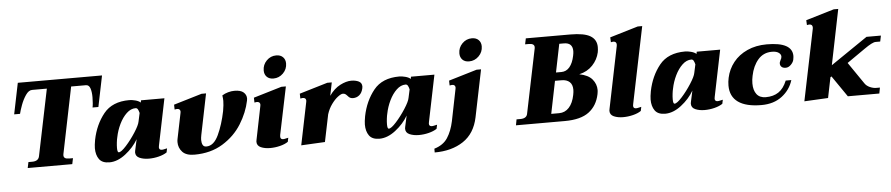

<svg xmlns="http://www.w3.org/2000/svg" viewBox="-47 -1072 7272 1567"><g transform="rotate(-5 3588.5 -288.0)"><path d="M151 -48H182Q233 -48 241 -88L353 -632H232Q204 -632 179.5 -596Q155 -560 139 -516Q123 -472 117 -446H69L121 -700H811L759 -446H711Q714 -457 716 -481Q718 -505 718 -530Q718 -574 708 -603Q698 -632 673 -632H552L441 -88Q440 -84 440 -78Q440 -63 450.5 -55.5Q461 -48 485 -48H516L506 0H141Z M701 -113Q701 -138 709 -182Q734 -305 804.5 -392.5Q875 -480 1015 -480Q1036 -480 1063.5 -473Q1091 -466 1107 -452L1110 -470H1302L1224 -89Q1222 -79 1222 -75Q1222 -53 1245 -53Q1254 -53 1267.5 -56.5Q1281 -60 1288 -61L1281 -28Q1254 -10 1214 0Q1174 10 1134 10Q1090 10 1057.5 -4Q1025 -18 1025 -51Q1025 -55 1027 -65L1047 -157Q1009 -91 942.5 -39.5Q876 12 810 12Q751 12 726 -23Q701 -58 701 -113ZM1075 -299 1090 -368Q1085 -388 1078.5 -399Q1072 -410 1060 -410Q1021 -410 986.5 -377.5Q952 -345 927 -293.5Q902 -242 891 -186Q887 -171 884 -145.5Q881 -120 881 -99Q881 -63 893 -63Q913 -63 954.5 -109Q996 -155 1033 -212.5Q1070 -270 1075 -299Z M1377 -104Q1377 -118 1380 -131L1422 -337L1424 -349Q1424 -374 1396 -374Q1391 -374 1377 -371L1376 -411L1607 -480H1644L1576 -146Q1571 -121 1571 -105Q1571 -80 1579.5 -64Q1588 -48 1609 -48Q1670 -48 1709 -131.5Q1748 -215 1770 -324Q1779 -376 1779 -407Q1779 -426 1775 -452Q1797 -466 1824 -473.5Q1851 -481 1876 -481Q1927 -481 1950.5 -460.5Q1974 -440 1974 -410Q1974 -405 1972 -393Q1952 -296 1894.5 -203.5Q1837 -111 1738.5 -50.5Q1640 10 1506 10Q1439 10 1408 -23.5Q1377 -57 1377 -104Z M2129 -625Q2129 -672 2162 -705.5Q2195 -739 2241 -739Q2276 -739 2296 -719Q2316 -699 2316 -667Q2316 -620 2282.5 -586.5Q2249 -553 2203 -553Q2168 -553 2148.5 -573Q2129 -593 2129 -625ZM2019 -51Q2019 -55 2021 -65L2076 -337L2078 -349Q2078 -374 2050 -374Q2046 -374 2031 -371L2030 -411L2261 -480H2298L2217 -89Q2216 -84 2216 -75Q2216 -53 2239 -53Q2247 -53 2260.5 -56.5Q2274 -60 2281 -61L2274 -28Q2248 -10 2207.5 0Q2167 10 2127 10Q2083 10 2051 -4Q2019 -18 2019 -51Z M2920 -425Q2920 -420 2918 -410Q2910 -374 2888 -355.5Q2866 -337 2836 -337Q2820 -337 2810.5 -343Q2801 -349 2792 -360Q2783 -370 2775.5 -375Q2768 -380 2755 -380Q2741 -380 2714.5 -360Q2688 -340 2662 -304Q2636 -268 2622 -223L2576 0L2381 10L2452 -337L2454 -349Q2454 -374 2426 -374Q2422 -374 2407 -371L2406 -411L2637 -480H2674L2652 -372Q2692 -429 2742 -454.5Q2792 -480 2833 -480Q2869 -480 2894.5 -467.5Q2920 -455 2920 -425Z M2913 -113Q2913 -138 2921 -182Q2946 -305 3016.5 -392.5Q3087 -480 3227 -480Q3248 -480 3275.5 -473Q3303 -466 3319 -452L3322 -470H3514L3436 -89Q3434 -79 3434 -75Q3434 -53 3457 -53Q3466 -53 3479.5 -56.5Q3493 -60 3500 -61L3493 -28Q3466 -10 3426 0Q3386 10 3346 10Q3302 10 3269.5 -4Q3237 -18 3237 -51Q3237 -55 3239 -65L3259 -157Q3221 -91 3154.5 -39.5Q3088 12 3022 12Q2963 12 2938 -23Q2913 -58 2913 -113ZM3287 -299 3302 -368Q3297 -388 3290.5 -399Q3284 -410 3272 -410Q3233 -410 3198.5 -377.5Q3164 -345 3139 -293.5Q3114 -242 3103 -186Q3099 -171 3096 -145.5Q3093 -120 3093 -99Q3093 -63 3105 -63Q3125 -63 3166.5 -109Q3208 -155 3245 -212.5Q3282 -270 3287 -299Z M3732 -625Q3732 -672 3765 -705.5Q3798 -739 3844 -739Q3879 -739 3899 -719Q3919 -699 3919 -667Q3919 -620 3885.5 -586.5Q3852 -553 3806 -553Q3771 -553 3751.5 -573Q3732 -593 3732 -625ZM3461 132Q3535 110 3570.5 55.5Q3606 1 3623 -79L3675 -337L3677 -349Q3677 -374 3650 -374Q3645 -374 3630 -371L3629 -411L3860 -480H3897L3818 -94Q3791 37 3696 100Q3601 163 3461 163Z M4150 -48H4181Q4234 -48 4240 -88L4348 -612Q4349 -616 4349 -622Q4349 -652 4304 -652H4273L4283 -700H4646Q4761 -700 4811.5 -669.5Q4862 -639 4862 -578Q4862 -555 4858 -535Q4845 -476 4802 -430.5Q4759 -385 4692 -370Q4765 -356 4797.5 -317Q4830 -278 4830 -229Q4830 -217 4826 -195Q4807 -102 4739.5 -51Q4672 0 4541 0H4141ZM4548 -401Q4589 -401 4616 -433.5Q4643 -466 4655 -524Q4660 -547 4660 -563Q4660 -632 4589 -632H4551L4504 -401ZM4501 -68Q4549 -68 4582 -104Q4615 -140 4628 -206Q4633 -231 4633 -248Q4633 -291 4609.5 -312.5Q4586 -334 4543 -334H4490L4436 -68Z M4911 -51Q4911 -55 4913 -65L5017 -574Q5018 -578 5018 -585Q5018 -611 4990 -611Q4986 -611 4972 -608L4970 -648L5201 -717H5238L5109 -89Q5107 -79 5107 -75Q5107 -53 5130 -53Q5139 -53 5152.5 -56.5Q5166 -60 5173 -61L5166 -28Q5140 -10 5099.5 0Q5059 10 5019 10Q4975 10 4943 -4Q4911 -18 4911 -51Z M5254 -113Q5254 -138 5262 -182Q5287 -305 5357.5 -392.5Q5428 -480 5568 -480Q5589 -480 5616.5 -473Q5644 -466 5660 -452L5663 -470H5855L5777 -89Q5775 -79 5775 -75Q5775 -53 5798 -53Q5807 -53 5820.5 -56.5Q5834 -60 5841 -61L5834 -28Q5807 -10 5767 0Q5727 10 5687 10Q5643 10 5610.5 -4Q5578 -18 5578 -51Q5578 -55 5580 -65L5600 -157Q5562 -91 5495.5 -39.5Q5429 12 5363 12Q5304 12 5279 -23Q5254 -58 5254 -113ZM5628 -299 5643 -368Q5638 -388 5631.5 -399Q5625 -410 5613 -410Q5574 -410 5539.5 -377.5Q5505 -345 5480 -293.5Q5455 -242 5444 -186Q5440 -171 5437 -145.5Q5434 -120 5434 -99Q5434 -63 5446 -63Q5466 -63 5507.5 -109Q5549 -155 5586 -212.5Q5623 -270 5628 -299Z M5897 -172Q5897 -203 5904 -235Q5919 -305 5963 -360.5Q6007 -416 6077.5 -448Q6148 -480 6237 -480Q6446 -480 6446 -367Q6446 -357 6442 -335Q6437 -314 6417.5 -295Q6398 -276 6376 -276Q6353 -276 6341.5 -287Q6330 -298 6330 -314Q6330 -321 6331 -324Q6333 -331 6339 -343Q6348 -357 6348 -371Q6348 -389 6329 -402.5Q6310 -416 6274 -416Q6204 -416 6160 -365Q6116 -314 6100 -234Q6093 -203 6093 -172Q6093 -116 6118 -83.5Q6143 -51 6193 -51Q6255 -51 6297.5 -79.5Q6340 -108 6366 -172H6412Q6388 -93 6320.5 -41.5Q6253 10 6152 10Q6026 10 5961.5 -36Q5897 -82 5897 -172Z M7030 -374 6882 -271 7004 -93Q7018 -72 7045 -60Q7072 -48 7097 -48H7127L7118 0H6860L6741 -173L6732 -167L6698 0L6503 10L6623 -574Q6624 -578 6624 -585Q6624 -611 6596 -611Q6592 -611 6578 -608L6576 -648L6807 -717H6844L6752 -264L7054 -470H7172L7162 -422H7124Q7098 -422 7030 -374Z"/></g></svg>

Font: Taviraj Black
Style: Italic
Weight: 900
Italic angle: -12°
Designer: Katatrad Team
Foundry: CadsonDemak
Version: Version 1.001